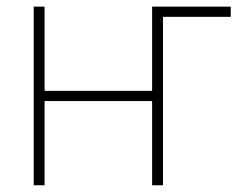

<svg xmlns="http://www.w3.org/2000/svg" viewBox="-20 -550 731 570"><path d="M665 -500H463.9V0H431.6V-250H112.3V0H80.1V-530.3H112.3V-280.3H431.6V-530.3H665Z"/></svg>

Font: Pretendard GOV Thin
Style: Regular
Weight: 100
Designer: Base glyphs from Inter by Rasmus Andersson; Hangeul glyphs from Noto Sans CJK(Source Han Sans) by Jang Soo-young and Kan
Foundry: Kil Hyung-jin
Version: Version 1.309